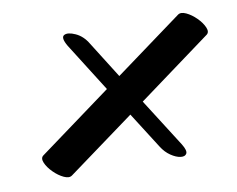

<svg xmlns="http://www.w3.org/2000/svg" viewBox="-52 -579 624 505"><g transform="rotate(-10 260.5 -326.0)"><path d="M38 -207 233 -350 151 -480Q137 -504 147 -509.5Q157 -515 177 -506Q197 -497 210 -475L271 -378L451 -510Q459 -516 473 -509.5Q487 -503 500 -490Q513 -477 518.5 -464Q524 -451 516 -445L320 -301L402 -172Q413 -154 409 -146.5Q405 -139 393 -140.5Q381 -142 367 -151.5Q353 -161 343 -177L282 -273L103 -142Q95 -136 81 -142.5Q67 -149 54 -162Q41 -175 35.5 -188Q30 -201 38 -207Z"/></g></svg>

Font: Story Script
Style: Regular
Weight: 400
Designer: Lana Roulhac, Ben Buysse
Version: Version 1.000; ttfautohint (v1.8.4.7-5d5b)